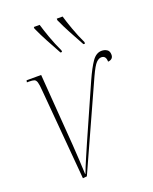

<svg xmlns="http://www.w3.org/2000/svg" viewBox="-143 -846 741 928"><g transform="rotate(-20 227.0 -382.0)"><path d="M80 -465Q78 -494 74 -507Q70 -520 61.5 -523Q53 -526 36 -526H24L26 -536H101L123 -240Q126 -207 128.5 -166.5Q131 -126 133.5 -86Q136 -46 137 -14H139Q150 -44 168 -85.5Q186 -127 199 -157L319 -428Q345 -486 366 -516Q387 -546 415 -546Q430 -546 442 -538.5Q454 -531 454 -512Q454 -499 446 -492.5Q438 -486 427 -486Q427 -517 403 -517Q390 -517 376.5 -503.5Q363 -490 341 -442L141 0L120 2ZM226 -606Q202 -650 183.5 -684Q165 -718 147 -758V-766H177Q185 -738 200 -696Q215 -654 234 -614V-606ZM344 -606Q320 -650 301.5 -684Q283 -718 265 -758V-766H295Q303 -738 318 -696Q333 -654 352 -614V-606Z"/></g></svg>

Font: Noto Serif Display ExtraCondensed Thin
Style: Italic
Weight: 100
Width: 2
Italic angle: -12°
Designer: Monotype Design Team
Foundry: Monotype Imaging Inc.
Version: Version 2.009